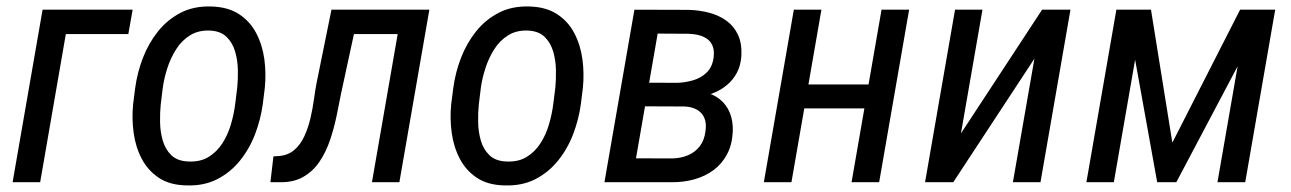

<svg xmlns="http://www.w3.org/2000/svg" viewBox="-20 -558 3954 588"><path d="M386.2 -528.3 373 -453.6H181.6L103 0H18.6L110.4 -528.3Z M387.7 -238.8 394 -288.6Q400.4 -335.9 417.7 -380.9Q435.1 -425.8 463.9 -461.9Q492.7 -498 533.4 -519Q574.2 -540 627.9 -538.1Q678.7 -536.6 712.4 -514.4Q746.1 -492.2 764.9 -456.1Q783.7 -419.9 789.6 -376.5Q795.4 -333 791 -289.1L784.7 -238.8Q778.3 -191.9 761 -146.7Q743.7 -101.6 714.6 -65.7Q685.5 -29.8 644.8 -9Q604 11.7 550.8 9.8Q499.5 8.8 466.1 -13.7Q432.6 -36.1 413.8 -72.3Q395 -108.4 389.2 -151.9Q383.3 -195.3 387.7 -238.8ZM478.5 -289.1 472.2 -237.8Q469.7 -213.4 470.2 -183.8Q470.7 -154.3 478.5 -127.4Q486.3 -100.6 504.6 -82.8Q522.9 -64.9 555.7 -63.5Q592.8 -61.5 618.4 -77.1Q644 -92.8 660.9 -118.9Q677.7 -145 687 -176.5Q696.3 -208 700.2 -238.8L706.5 -289.6Q709 -314 708.5 -343.3Q708 -372.6 700.2 -399.7Q692.4 -426.8 674.1 -444.8Q655.8 -462.9 622.6 -464.4Q587.9 -465.8 562.3 -450Q536.6 -434.1 519.5 -407.2Q502.4 -380.4 492.4 -349.1Q482.4 -317.9 478.5 -289.1Z M1220.2 -528.3 1207 -453.6H1002L1015.1 -528.3ZM1294.9 -528.3 1203.1 0H1119.1L1210.9 -528.3ZM995.1 -528.3H1080.1L1024.9 -273.4Q1018.6 -240.2 1010.7 -202.6Q1002.9 -165 990.7 -128.9Q978.5 -92.8 958.7 -63.2Q939 -33.7 908.9 -16.4Q878.9 1 835.9 0H808.1L817.4 -79.1L833 -80.1Q861.8 -82 881.1 -98.6Q900.4 -115.2 912.1 -140.9Q923.8 -166.5 930.7 -195.8Q937.5 -225.1 941.4 -253.2Q945.3 -281.2 949.2 -302.2Z M1361.8 -238.8 1368.2 -288.6Q1374.5 -335.9 1391.8 -380.9Q1409.2 -425.8 1438 -461.9Q1466.8 -498 1507.6 -519Q1548.3 -540 1602.1 -538.1Q1652.8 -536.6 1686.5 -514.4Q1720.2 -492.2 1739 -456.1Q1757.8 -419.9 1763.7 -376.5Q1769.5 -333 1765.1 -289.1L1758.8 -238.8Q1752.4 -191.9 1735.1 -146.7Q1717.8 -101.6 1688.7 -65.7Q1659.7 -29.8 1618.9 -9Q1578.1 11.7 1524.9 9.8Q1473.6 8.8 1440.2 -13.7Q1406.7 -36.1 1387.9 -72.3Q1369.1 -108.4 1363.3 -151.9Q1357.4 -195.3 1361.8 -238.8ZM1452.6 -289.1 1446.3 -237.8Q1443.8 -213.4 1444.3 -183.8Q1444.8 -154.3 1452.6 -127.4Q1460.4 -100.6 1478.8 -82.8Q1497.1 -64.9 1529.8 -63.5Q1566.9 -61.5 1592.5 -77.1Q1618.2 -92.8 1635 -118.9Q1651.9 -145 1661.1 -176.5Q1670.4 -208 1674.3 -238.8L1680.7 -289.6Q1683.1 -314 1682.6 -343.3Q1682.1 -372.6 1674.3 -399.7Q1666.5 -426.8 1648.2 -444.8Q1629.9 -462.9 1596.7 -464.4Q1562 -465.8 1536.4 -450Q1510.7 -434.1 1493.7 -407.2Q1476.6 -380.4 1466.6 -349.1Q1456.5 -317.9 1452.6 -289.1Z M2075.2 -232.4H1933.6L1945.3 -304.7L2050.3 -304.2Q2076.7 -304.7 2101.6 -311.8Q2126.5 -318.8 2144 -335.7Q2161.6 -352.5 2165.5 -382.3Q2168 -402.3 2162.8 -416Q2157.7 -429.7 2146.7 -438Q2135.7 -446.3 2120.6 -450.2Q2105.5 -454.1 2087.9 -454.6L1994.1 -455.1L1915 0H1831.1L1922.9 -528.3L2088.9 -527.8Q2122.6 -526.9 2152.6 -518.8Q2182.6 -510.7 2205.3 -494.1Q2228 -477.5 2240.2 -451.2Q2252.4 -424.8 2250.5 -387.2Q2248.5 -357.4 2236.6 -335Q2224.6 -312.5 2205.1 -296.6Q2185.5 -280.8 2160.9 -271.5Q2136.2 -262.2 2108.9 -258.8ZM2036.1 0H1858.9L1915 -73.2L2038.1 -72.8Q2064.9 -73.2 2086.9 -82.5Q2108.9 -91.8 2123 -110.1Q2137.2 -128.4 2140.6 -156.7Q2144 -180.2 2137.2 -196.5Q2130.4 -212.9 2114.7 -221.9Q2099.1 -231 2076.2 -231.9L1958 -232.4L1971.7 -304.7L2106.4 -304.2L2130.4 -276.9Q2162.1 -271.5 2183.6 -254.6Q2205.1 -237.8 2215.3 -211.9Q2225.6 -186 2224.1 -154.3Q2222.2 -114.7 2206.5 -85.4Q2190.9 -56.2 2165.3 -37.1Q2139.6 -18.1 2106.4 -8.8Q2073.2 0.5 2036.1 0Z M2656.2 -299.3 2643.1 -226.1H2425.3L2438 -299.3ZM2495.6 -528.3 2403.8 0H2319.3L2411.1 -528.3ZM2764.2 -528.3 2672.4 0H2587.9L2679.7 -528.3Z M2922.9 -149.4 3171.4 -528.3H3258.3L3166.5 0H3082L3147.9 -378.4L2899.4 0H2813L2904.8 -528.3H2988.8Z M3570.3 -121.1 3777.8 -528.3H3861.8L3582.5 0H3523.9L3428.7 -528.3H3504.9ZM3482.9 -528.3 3391.1 0H3307.1L3398.9 -528.3ZM3708.5 0 3800.3 -528.3H3885.3L3793.5 0Z"/></svg>

Font: Roboto Condensed
Style: Italic
Weight: 400
Italic angle: -12°
Designer: Christian Robertson
Foundry: Google
Version: Version 3.0